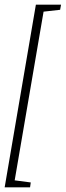

<svg xmlns="http://www.w3.org/2000/svg" viewBox="-20 -696 282 824"><path d="M134 -676H242L238 -654L167 -646L43 78L112 87L109 108H0Z"/></svg>

Font: Grenze ExtraLight
Style: Italic
Weight: 275
Italic angle: -10°
Designer: Renata Polastri
Foundry: Omnibus-Type
Version: Version 1.002; ttfautohint (v1.8)